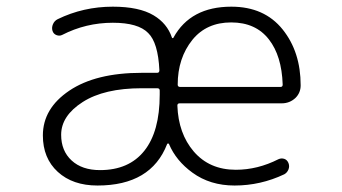

<svg xmlns="http://www.w3.org/2000/svg" viewBox="-20 -576 1040 584"><path d="M166 -166Q166 -117.2 197.8 -87.9Q229.5 -58.6 284.2 -58.6Q372.1 -58.6 418.9 -117.2Q465.8 -175.8 465.8 -288.1V-300.8Q465.8 -307.6 458 -307.6H411.1Q296.9 -307.6 231.4 -265.6Q166 -223.6 166 -166ZM526.4 -261.7Q519.5 -261.7 519.5 -254.9Q522.5 -169.9 569.3 -115.2Q617.2 -59.6 697.3 -59.6Q763.7 -59.6 827.1 -91.8Q835.9 -95.7 844.7 -92.8Q853.5 -89.8 857.4 -80.1Q861.3 -70.3 857.4 -60.5Q853.5 -50.8 844.7 -45.9Q772.5 -11.7 693.4 -11.7Q619.1 -11.7 565.4 -50.8Q515.6 -86.9 494.1 -137.7Q493.2 -139.6 491.2 -139.6Q489.3 -139.6 488.3 -137.7Q439.5 -11.7 276.4 -11.7Q201.2 -11.7 155.8 -53.2Q110.4 -94.7 110.4 -164.1Q110.4 -246.1 190.9 -300.3Q271.5 -354.5 411.1 -354.5H458Q464.8 -354.5 464.8 -362.3Q460.9 -446.3 430.7 -475.6Q400.4 -506.8 323.2 -506.8Q241.2 -506.8 168.9 -469.7Q161.1 -465.8 151.9 -469.2Q142.6 -472.7 139.6 -482.4Q136.7 -492.2 141.1 -502.4Q145.5 -512.7 155.3 -517.6Q233.4 -555.7 323.2 -555.7Q403.3 -555.7 447.3 -529.3Q488.3 -504.9 502.9 -461.9Q502.9 -460 505.4 -460Q507.8 -460 507.8 -461.9Q559.6 -555.7 683.6 -555.7Q784.2 -555.7 839.8 -486.3Q894.5 -418 894.5 -316.4Q894.5 -293.9 878.9 -278.3Q861.3 -261.7 836.9 -261.7ZM520.5 -318.4Q520.5 -311.5 528.3 -311.5H833Q839.8 -311.5 839.8 -318.4Q839.8 -318.4 839.8 -319.3Q836.9 -406.2 797.9 -456.1Q757.8 -507.8 683.1 -507.8Q608.4 -507.8 565.4 -455.1Q520.5 -399.4 520.5 -318.4Z"/></svg>

Font: Rounded Mgen+ 2m light
Style: Regular
Weight: 200
Designer: [Source Han Sans]
Ryoko NISHIZUKA  (kana & ideographs); Paul D. Hunt (Latin, Greek & Cyrillic); Wenlong ZHANG  (bopomofo
Version: Version 1.059.20150602